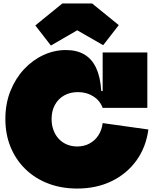

<svg xmlns="http://www.w3.org/2000/svg" viewBox="-20 -1075 886 1109"><path d="M426 14Q334 14 258 -15.2Q182 -44.5 126.8 -98.2Q71.5 -152 41.2 -225.5Q11 -299 11 -388Q11 -476 40 -548.8Q69 -621.5 118.5 -674.8Q168 -728 230.8 -757Q293.5 -786 361 -786Q424 -786 467.8 -760Q511.5 -734 535.8 -681.5Q560 -629 565 -549H613L573 -452Q557.5 -494 519 -518.5Q480.5 -543 430 -543Q384.5 -543 350.2 -523.5Q316 -504 297 -469Q278 -434 278 -388Q278 -353 288.8 -323.8Q299.5 -294.5 319.2 -273.2Q339 -252 366.2 -240.5Q393.5 -229 426 -229Q465.5 -229 497 -246Q528.5 -263 548.2 -293.2Q568 -323.5 573 -364L837 -327Q823.5 -225 768.2 -148.2Q713 -71.5 625.2 -28.8Q537.5 14 426 14ZM573 -452V-772H831V-452ZM512 -1055 666 -930 576 -814 426 -900 274 -812 184 -928 340 -1055Z"/></svg>

Font: Hepta Slab Black
Style: Regular
Weight: 900
Designer: Michael LaGattuta
Foundry: Michael LaGattuta
Version: Version 1.102